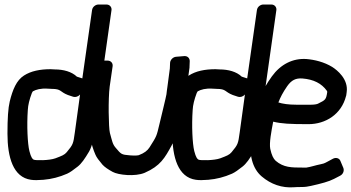

<svg xmlns="http://www.w3.org/2000/svg" viewBox="-20 -769 1554 849"><path d="M334 -351 311 -184C304 -132 303 -130 275 -96C265 -84 254 -80 225 -69C198 -59 137 -59 129 -63C124 -65 117 -73 110 -101C102 -133 98 -213 103 -283C104 -304 110 -329 121 -358C123 -362 124 -364 125 -365C139 -373 161 -379 190 -377C196 -377 203 -376 209 -376C252 -376 244 -363 280 -349L304 -341C314 -338 326 -342 334 -351ZM344 -422C343 -423 343 -423 342 -423L320 -430C297 -452 261 -462 222 -462C217 -462 211 -463 204 -463C157 -463 117 -455 86 -435C53 -414 36 -373 23 -320C16 -291 13 -245 13 -178C13 -74 38 15 117 26C131 28 148 28 172 26C208 23 243 14 277 -1C290 -7 304 -17 323 -32C340 -45 355 -67 374 -99C381 -111 389 -132 393 -159L473 -724C475 -735 467 -749 451 -749H415C404 -749 389 -740 387 -724Z M420 -501C407 -501 394 -491 392 -476L379 -386C373 -346 371 -295 372 -235C373 -178 383 -128 402 -85C407 -73 417 -60 433 -41C443 -30 458 -20 478 -9C503 5 578 13 620 -5C689 -35 709 -71 739 -126C764 -171 773 -230 787 -280C797 -317 801 -349 806 -383L818 -470V-473L819 -499C819 -512 809 -522 795 -521L759 -518C744 -517 732 -503 732 -490L731 -466L720 -383C719 -375 717 -364 716 -352C714 -339 694 -258 685 -220C672 -166 674 -169 641 -117C632 -103 618 -92 594 -83C593 -82 577 -80 555 -82C516 -85 516 -87 492 -115C477 -132 476 -146 466 -181C460 -204 458 -333 465 -386L478 -476C480 -490 470 -501 456 -501Z M1063 -351 1040 -184C1033 -132 1032 -130 1004 -96C994 -84 983 -80 954 -69C927 -59 866 -59 858 -63C853 -65 846 -73 839 -101C831 -133 827 -213 832 -283C833 -304 839 -329 850 -358C852 -362 853 -364 854 -365C868 -373 890 -379 919 -377C925 -377 932 -376 938 -376C981 -376 973 -363 1009 -349L1033 -341C1043 -338 1055 -342 1063 -351ZM1073 -422C1072 -423 1072 -423 1071 -423L1049 -430C1026 -452 990 -462 951 -462C946 -462 940 -463 933 -463C886 -463 846 -455 815 -435C782 -414 765 -373 752 -320C745 -291 742 -245 742 -178C742 -74 767 15 846 26C860 28 877 28 901 26C937 23 972 14 1006 -1C1019 -7 1033 -17 1052 -32C1069 -45 1084 -67 1103 -99C1110 -111 1118 -132 1122 -159L1202 -724C1204 -735 1196 -749 1180 -749H1144C1133 -749 1118 -740 1116 -724Z M1211 -316C1220 -339 1230 -359 1250 -388C1269 -415 1288 -424 1317 -422C1367 -418 1402 -400 1425 -368C1427 -365 1427 -364 1427 -362C1422 -328 1419 -327 1387 -311C1384 -309 1373 -306 1356 -306H1290C1256 -306 1229 -310 1211 -316ZM1106 -256C1101 -232 1096 -208 1091 -169C1079 -86 1096 -24 1137 11C1178 46 1227 63 1280 59C1289 58 1301 58 1314 58C1329 58 1342 56 1355 53C1400 43 1434 34 1457 22L1484 8C1498 1 1503 -15 1498 -27L1485 -58C1480 -70 1465 -74 1452 -67L1426 -53C1414 -46 1405 -44 1399 -43C1374 -38 1355 -31 1335 -28H1318C1269 -28 1234 -28 1199 -58C1189 -67 1181 -83 1175 -111C1170 -137 1180 -189 1188 -231C1225 -222 1261 -220 1344 -220C1420 -220 1490 -264 1510 -344C1510 -345 1511 -346 1511 -347L1513 -362C1521 -419 1471 -459 1449 -473C1413 -495 1371 -505 1335 -508C1275 -512 1221 -485 1182 -431C1159 -399 1142 -369 1130 -338C1122 -337 1110 -332 1106 -319L1094 -284C1089 -270 1096 -260 1106 -256Z"/></svg>

Font: Reckless Catfish
Style: HeavyIt
Weight: 400
Foundry: Cannot Into Space Fonts
Version: Version 0.2894